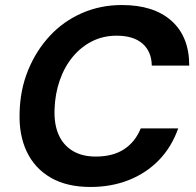

<svg xmlns="http://www.w3.org/2000/svg" viewBox="-20 -732 780 764"><path d="M340 12Q246 12 182 -25Q118 -62 86.5 -128.5Q55 -195 58 -283Q60 -375 92 -453Q124 -531 178.5 -589.5Q233 -648 306.5 -680Q380 -712 465 -712Q592 -712 662.5 -649Q733 -586 733 -471H584Q583 -527 547 -558.5Q511 -590 444 -590Q391 -590 347 -568Q303 -546 270 -506.5Q237 -467 218 -413Q199 -359 197 -296Q195 -237 213.5 -195.5Q232 -154 269.5 -131.5Q307 -109 361 -109Q429 -109 473.5 -138Q518 -167 540 -221H689Q663 -147 612.5 -95Q562 -43 492.5 -15.5Q423 12 340 12Z"/></svg>

Font: DM Sans 17pt
Style: Bold Italic
Weight: 700
Italic angle: -10°
Version: Version 4.004;gftools[0.9.30]